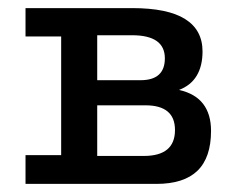

<svg xmlns="http://www.w3.org/2000/svg" viewBox="-20 -454 581 474"><path d="M306 -434Q394 -434 437 -407Q480 -380 480 -327Q480 -291 465.5 -267Q451 -243 422 -232Q462 -223 481.5 -197.5Q501 -172 501 -131Q501 -65 467.5 -32.5Q434 0 366 0H43V-71H131V-364H43V-434ZM335 -69Q412 -69 412 -133Q412 -194 339 -194H220V-69ZM327 -256Q387 -256 387 -310Q387 -367 306 -367H220V-256Z"/></svg>

Font: Podkova Medium
Style: Regular
Weight: 500
Designer: Ilya Yudin
Foundry: Cyreal (www.cyreal.org)
Version: Version 2.103